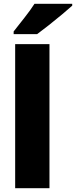

<svg xmlns="http://www.w3.org/2000/svg" viewBox="-20 -993 401 1013"><path d="M241 0H60V-760H241ZM361 -963Q341 -945 307.5 -917Q274 -889 238 -860.5Q202 -832 176 -813H52V-827Q77 -859 109 -899.5Q141 -940 162 -973H361Z"/></svg>

Font: Noto Sans Tamil SemiCondensed Black
Style: Regular
Weight: 900
Width: 4
Designer: Jelle Bosma - Monotype Design Team
Foundry: Monotype Imaging Inc.
Version: Version 2.004; ttfautohint (v1.8.4.7-5d5b)